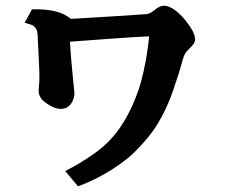

<svg xmlns="http://www.w3.org/2000/svg" viewBox="-20 -611 800 677"><path d="M92.8 -578.1Q117.2 -579.1 140.4 -576.7Q163.6 -574.2 175.8 -570.8Q190.9 -567.4 205.3 -560.3Q219.7 -553.2 230 -544.4Q304.2 -548.8 371.8 -553Q439.5 -557.1 494.1 -561Q504.4 -562 512.9 -567.1Q521.5 -572.3 530.8 -580.1Q545.4 -590.8 559.1 -590.8Q567.9 -590.8 577.9 -586.4Q587.9 -582 597.2 -575.2Q617.2 -560.1 633.5 -539.6Q649.9 -519 658.2 -503.9Q664.1 -492.7 666 -484.4Q668 -476.1 668 -472.2Q668 -463.9 662.6 -456.3Q657.2 -448.7 646 -438Q639.6 -432.1 634.3 -424.3Q628.9 -416.5 625 -402.8Q617.7 -376 608.2 -345.7Q598.6 -315.4 588.1 -285.6Q577.6 -255.9 565.9 -231Q539.6 -173.8 507.8 -134Q476.1 -94.2 442.9 -64Q419.9 -43.5 389.2 -22.7Q358.4 -2 323.7 15.9Q289.1 33.7 254.9 45.9L210 -7.8Q257.8 -32.2 303.7 -63.5Q349.6 -94.7 380.9 -131.8Q407.2 -162.6 429.4 -204.1Q451.7 -245.6 469.2 -295.9Q478.5 -324.2 485.8 -357.2Q493.2 -390.1 498.3 -422.9Q503.4 -455.6 505.9 -482.9Q454.6 -480.5 385 -475.6Q315.4 -470.7 226.6 -463.9Q227.5 -443.4 229.7 -417.2Q231.9 -391.1 234.4 -364.7Q236.8 -338.4 239 -316.9Q241.2 -295.4 242.2 -285.2Q243.2 -273.9 238.3 -260.3Q233.4 -246.6 222.7 -236.8Q211.9 -227.1 194.8 -227.1Q182.1 -227.1 169.4 -232.4Q156.7 -237.8 146.5 -244.9Q136.2 -252 129.9 -257.8Q116.2 -272.5 116.2 -292Q116.2 -295.9 116.9 -304Q117.7 -312 118.2 -316.9Q119.1 -323.7 118.9 -345.2Q118.7 -366.7 117.2 -393.1Q115.7 -418.5 114.7 -444.3Q113.8 -470.2 112.8 -485.8Q112.3 -497.1 109.9 -503.9Q107.4 -510.7 102.1 -516.1Q97.2 -521.5 87.6 -524.7Q78.1 -527.8 66.9 -530.8Z"/></svg>

Font: BIZ UDPMincho
Style: Bold
Weight: 700
Designer: TypeBank Co., Ltd.
Foundry: Morisawa Inc.
Version: Version 1.06